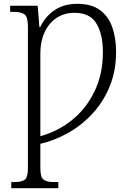

<svg xmlns="http://www.w3.org/2000/svg" viewBox="-20 -744 667 1004"><path d="M39 240V208H57Q92 208 109 196Q126 184 126 135V-605Q126 -656 108 -669Q90 -682 53 -682H33V-714H177L186 -602H190Q215 -656 264 -690Q313 -724 385 -724Q458 -724 502.5 -691.5Q547 -659 567 -602Q587 -545 587 -472Q587 -375 554.5 -294.5Q522 -214 466 -152.5Q410 -91 339 -50.5Q268 -10 191 8V135Q191 183 208 195.5Q225 208 259 208H285V240ZM191 -32Q281 -56 355 -115Q429 -174 473.5 -264.5Q518 -355 518 -472Q518 -564 484.5 -620.5Q451 -677 370 -677Q315 -677 275 -650Q235 -623 213 -575Q191 -527 191 -465Z"/></svg>

Font: Noto Serif SemiCondensed Light
Style: Regular
Weight: 300
Width: 4
Designer: Monotype Design Team
Foundry: Monotype Imaging Inc.
Version: Version 2.013